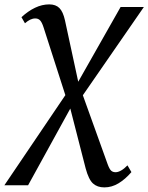

<svg xmlns="http://www.w3.org/2000/svg" viewBox="-74 -582 660 854"><path d="M390 251.5Q359 251.5 339.8 234.2Q320.5 217 307 167L234.5 -115.5L220 -148.5L120 -459.5Q112.5 -483 104.2 -491.5Q96 -500 83 -500Q71.5 -500 60.2 -494.5Q49 -489 37 -478.5L21.5 -505.5Q50.5 -532.5 81.8 -547.5Q113 -562.5 145 -562.5Q174 -562.5 190.2 -546.2Q206.5 -530 215 -491.5L278.5 -197.5L290.5 -169.5L405 149Q413 170.5 420.5 177.2Q428 184 440 184Q451 184 464.5 176.5Q478 169 493 153.5L510.5 183.5Q483.5 215 453.5 233.2Q423.5 251.5 390 251.5ZM-54.5 242 229 -177 263.5 -200 462.5 -551H566L286 -146L248.5 -117L51 242Z"/></svg>

Font: Merriweather 28pt
Style: Italic
Weight: 400
Italic angle: -7.8°
Version: Version 2.101